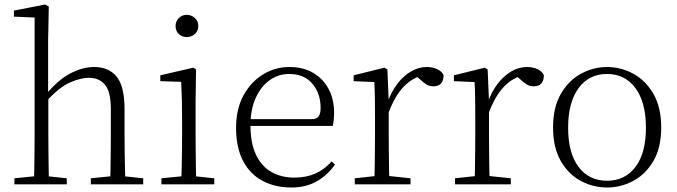

<svg xmlns="http://www.w3.org/2000/svg" viewBox="-20 -820 3013 854"><path d="M44 0V-27L154 -38H174L277 -27V0ZM131 0Q132 -24 132.5 -64.5Q133 -105 133.5 -149Q134 -193 134 -226V-742L42 -746V-773L181 -800L197 -791L194 -637V-399L195 -387V-226Q195 -193 195.5 -149Q196 -105 196.5 -64.5Q197 -24 198 0ZM384 0V-27L493 -38H513L617 -27V0ZM470 0Q471 -24 471.5 -64Q472 -104 472.5 -148Q473 -192 473 -226V-334Q473 -412 447 -443Q421 -474 375 -474Q339 -474 291 -453Q243 -432 185 -368L170 -399H184Q237 -464 292 -493Q347 -522 399 -522Q463 -522 498.5 -479.5Q534 -437 534 -334V-226Q534 -192 534.5 -148Q535 -104 536 -64Q537 -24 538 0Z M698 0V-27L809 -38H828L933 -27V0ZM786 0Q787 -24 788 -64.5Q789 -105 789.5 -149Q790 -193 790 -226V-281Q790 -332 789 -375Q788 -418 786 -456L693 -459V-485L840 -519L852 -511L850 -377V-226Q850 -193 850.5 -149Q851 -105 851.5 -64.5Q852 -24 853 0ZM811 -655Q790 -655 775.5 -668.5Q761 -682 761 -704Q761 -726 775.5 -740Q790 -754 811 -754Q831 -754 846.5 -740Q862 -726 862 -704Q862 -682 846.5 -668.5Q831 -655 811 -655Z M1276 14Q1205 14 1149 -15Q1093 -44 1061.5 -103.5Q1030 -163 1030 -252Q1030 -334 1062.5 -394.5Q1095 -455 1149 -488.5Q1203 -522 1267 -522Q1329 -522 1373.5 -495.5Q1418 -469 1442 -423.5Q1466 -378 1466 -320Q1466 -283 1460 -260H1060V-290H1365Q1389 -290 1397.5 -302.5Q1406 -315 1406 -341Q1406 -404 1369.5 -447.5Q1333 -491 1266 -491Q1218 -491 1179 -463Q1140 -435 1117 -383.5Q1094 -332 1094 -263Q1094 -183 1119 -131Q1144 -79 1188 -54.5Q1232 -30 1289 -30Q1342 -30 1382.5 -48Q1423 -66 1455 -102L1470 -88Q1437 -41 1389 -13.5Q1341 14 1276 14Z M1558 0V-27L1669 -39H1692L1806 -27V0ZM1645 0Q1646 -24 1646.5 -64.5Q1647 -105 1647.5 -149Q1648 -193 1648 -226V-281Q1648 -333 1647.5 -375.5Q1647 -418 1645 -455L1553 -459V-485L1690 -519L1703 -511L1709 -371V-370V-226Q1709 -193 1709.5 -149Q1710 -105 1710.5 -64.5Q1711 -24 1712 0ZM1708 -318 1691 -367H1705Q1721 -413 1748 -448Q1775 -483 1808.5 -502.5Q1842 -522 1878 -522Q1905 -522 1925.5 -512Q1946 -502 1953 -486Q1953 -462 1942 -449Q1931 -436 1907 -436Q1891 -436 1877.5 -444Q1864 -452 1847 -468L1824 -488H1873Q1817 -477 1777 -436Q1737 -395 1708 -318Z M2004 0V-27L2115 -39H2138L2252 -27V0ZM2091 0Q2092 -24 2092.5 -64.5Q2093 -105 2093.5 -149Q2094 -193 2094 -226V-281Q2094 -333 2093.5 -375.5Q2093 -418 2091 -455L1999 -459V-485L2136 -519L2149 -511L2155 -371V-370V-226Q2155 -193 2155.5 -149Q2156 -105 2156.5 -64.5Q2157 -24 2158 0ZM2154 -318 2137 -367H2151Q2167 -413 2194 -448Q2221 -483 2254.5 -502.5Q2288 -522 2324 -522Q2351 -522 2371.5 -512Q2392 -502 2399 -486Q2399 -462 2388 -449Q2377 -436 2353 -436Q2337 -436 2323.5 -444Q2310 -452 2293 -468L2270 -488H2319Q2263 -477 2223 -436Q2183 -395 2154 -318Z M2680 14Q2619 14 2564 -15Q2509 -44 2474.5 -103.5Q2440 -163 2440 -253Q2440 -343 2475 -403Q2510 -463 2565 -492.5Q2620 -522 2680 -522Q2741 -522 2796 -492.5Q2851 -463 2886 -403Q2921 -343 2921 -253Q2921 -163 2886 -103.5Q2851 -44 2796 -15Q2741 14 2680 14ZM2680 -16Q2760 -16 2806.5 -77.5Q2853 -139 2853 -252Q2853 -365 2806.5 -428Q2760 -491 2680 -491Q2600 -491 2553.5 -428Q2507 -365 2507 -252Q2507 -139 2553.5 -77.5Q2600 -16 2680 -16Z"/></svg>

Font: Noto Serif SC
Style: Regular
Weight: 200
Designer: Ryoko NISHIZUKA 西塚涼子 (kana & ideographs); Frank Grießhammer (Latin, Greek & Cyrillic); Wenlong ZHANG 张文龙 (bopomofo); San
Foundry: Adobe
Version: Version 2.001;hotconv 1.1.0;makeotfexe 2.6.0